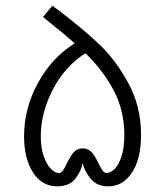

<svg xmlns="http://www.w3.org/2000/svg" viewBox="-20 -658 583 678"><path d="M189 -620Q272 -557 330.5 -501.5Q389 -446 433.5 -364Q478 -282 478 -182Q478 -97 446 -48.5Q414 0 362 0Q322 0 300 -27Q278 -54 272 -82Q267 -54 246 -27Q225 0 182 0Q128 0 96.5 -49Q65 -98 65 -177Q65 -275 114 -365Q163 -455 244 -505Q201 -543 166 -570Q164 -572 132 -598L165 -638ZM419 -181Q419 -267 382.5 -337Q346 -407 282 -470Q210 -425 167 -342.5Q124 -260 124 -177Q124 -137 134 -107.5Q144 -78 159 -62.5Q174 -47 189 -47Q196 -47 201.5 -54.5Q207 -62 215 -79Q228 -106 240 -120Q252 -134 272 -134Q292 -134 304.5 -119.5Q317 -105 329 -79Q338 -61 343.5 -54Q349 -47 356 -47Q370 -47 384.5 -61Q399 -75 409 -105.5Q419 -136 419 -181Z"/></svg>

Font: Cairo Light
Style: Regular
Weight: 300
Designer: Mohamed Gaber, Accademia di Belle Arti di Urbino and others
Foundry: Kief Type Foundry, Accademia di Belle Arti di Urbino and others
Version: Version 3.011